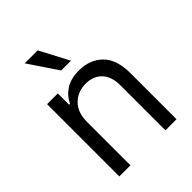

<svg xmlns="http://www.w3.org/2000/svg" viewBox="-220 -904 1025 1025"><g transform="rotate(-45 292.5 -392.0)"><path d="M160.5 -328.1V0H76.7V-545.5H157.7V-460.2H164.8Q183.9 -501.8 223 -527.2Q262.1 -552.6 323.9 -552.6Q406.6 -552.6 457.6 -501.8Q508.5 -451 508.5 -346.6V0H424.7V-340.9Q424.7 -405.2 391.3 -441.2Q358 -477.3 299.7 -477.3Q239.7 -477.3 200.1 -438.4Q160.5 -399.5 160.5 -328.1ZM331 -619.3H257.1L146.3 -784.1H244.3Z"/></g></svg>

Font: Inter UI
Style: Regular
Weight: 400
Designer: Rasmus Andersson
Foundry: rsms
Version: 3.2;8d6f07862